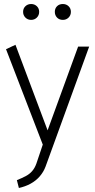

<svg xmlns="http://www.w3.org/2000/svg" viewBox="-20 -717 474 956"><path d="M161 98Q153 120 140 135Q127 150 108 160Q89 170 64 180L74 219Q106 212 132.5 197.5Q159 183 178 161Q197 139 207 112L424 -485H369L217 -68L57 -494L10 -472L193 3ZM135 -618Q152 -618 163.5 -629.5Q175 -641 175 -658Q175 -675 163.5 -686Q152 -697 135 -697Q118 -697 106.5 -686Q95 -675 95 -658Q95 -641 106.5 -629.5Q118 -618 135 -618ZM293 -618Q310 -618 321.5 -629.5Q333 -641 333 -658Q333 -675 321.5 -686Q310 -697 293 -697Q275 -697 264 -686Q253 -675 253 -658Q253 -641 264 -629.5Q275 -618 293 -618Z"/></svg>

Font: Catamaran ExtraLight
Style: Regular
Weight: 250
Designer: Pria Ravichandran
Version: Version 2.000